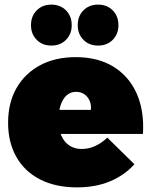

<svg xmlns="http://www.w3.org/2000/svg" viewBox="-20 -802 654 830"><path d="M373 -327Q375 -350 367 -367.5Q359 -385 344 -395Q329 -405 309 -405Q284 -405 267 -389Q250 -373 241.5 -345.5Q233 -318 233 -284Q233 -243 245.5 -215Q258 -187 280.5 -172.5Q303 -158 333 -158Q392 -158 444 -207L561 -92Q518 -44 455.5 -18Q393 8 313 8Q220 8 153 -26.5Q86 -61 50.5 -124Q15 -187 15 -271Q15 -358 51.5 -421.5Q88 -485 153.5 -520Q219 -555 307 -555Q403 -555 470 -514Q537 -473 570.5 -398.5Q604 -324 598 -223H204V-327ZM202 -782Q241 -782 265.5 -757Q290 -732 290 -693Q290 -655 265.5 -630Q241 -605 202 -605Q163 -605 138.5 -630Q114 -655 114 -693Q114 -732 138.5 -757Q163 -782 202 -782ZM404 -782Q443 -782 467.5 -757Q492 -732 492 -693Q492 -655 467.5 -630Q443 -605 404 -605Q365 -605 340.5 -630Q316 -655 316 -693Q316 -732 340.5 -757Q365 -782 404 -782Z"/></svg>

Font: Alexandria Black
Style: Regular
Weight: 900
Designer: Mohamed Gaber
Foundry: Kief Type Foundry
Version: Version 5.100